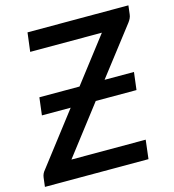

<svg xmlns="http://www.w3.org/2000/svg" viewBox="-121 -810 813 899"><g transform="rotate(-15 285.0 -360.0)"><path d="M583.5 -720 578.5 -678Q577.5 -668 573.2 -659Q569 -650 562.5 -641.5L385.5 -412H528L517.5 -327H320L139 -91.5H499L488 0H-14L-8.5 -44.5Q-6 -63 6 -76.5L198.5 -327H59L69.5 -412H264L430.5 -628.5H83L94.5 -720Z"/></g></svg>

Font: Lato Semibold
Style: Italic
Weight: 600
Italic angle: -7°
Designer: Lukasz Dziedzic
Foundry: tyPoland Lukasz Dziedzic
Version: Version 2.006; 2014-01-15